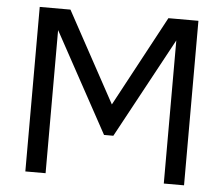

<svg xmlns="http://www.w3.org/2000/svg" viewBox="-51 -765 958 822"><g transform="rotate(5 428.0 -353.5)"><path d="M87 0V-707H219L431 -318L640 -707H769V0H682V-615L449 -185H409L174 -615V0Z"/></g></svg>

Font: Onest
Style: Regular
Weight: 400
Designer: Dmitri Voloshin, Andrey Kudryavtsev
Foundry: Dmitri Voloshin, Andrey Kudryavtsev
Version: Version 1.000;gftools[0.9.33]